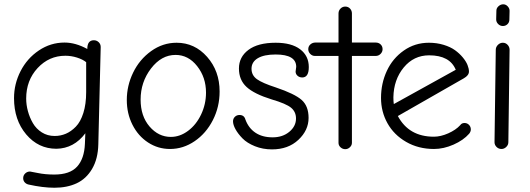

<svg xmlns="http://www.w3.org/2000/svg" viewBox="-20 -694 2492 902"><path d="M235.8 188Q181.6 188 113.8 172.9Q103 170.4 95.9 162.4Q88.9 154.3 88.9 143.1Q88.9 129.9 98.4 120.8Q107.9 111.8 121.1 111.8Q124.5 111.8 158.4 118.9Q192.4 126 234.9 126Q308.6 126 342.3 88.6Q376 51.3 378.9 -18.1L380.9 -67.9Q327.6 3.4 245.1 4.9Q160.2 4.9 103 -62.7Q45.9 -130.4 45.9 -232.9Q45.9 -299.8 76.7 -359.9Q107.4 -419.9 162.6 -457Q217.8 -494.1 283.2 -494.1Q335 -494.1 390.1 -463.9Q390.1 -504.9 420.9 -504.9Q434.1 -504.9 443.6 -495.8Q453.1 -486.8 453.1 -473.1L441.9 -16.1Q440.4 52.2 412.8 99.1Q385.3 146 340.3 167Q295.4 188 235.8 188ZM236.8 -55.2Q264.6 -55.2 289.3 -65.7Q314 -76.2 336.2 -98.9Q358.4 -121.6 371.6 -163.3Q384.8 -205.1 384.8 -261.2V-401.9Q368.7 -415 341.6 -423.6Q314.5 -432.1 287.1 -432.1Q210.4 -432.1 156.7 -374.3Q103 -316.4 103 -231Q103 -201.7 111.1 -171.9Q119.1 -142.1 134.5 -115.5Q149.9 -88.9 176.5 -72Q203.1 -55.2 236.8 -55.2Z M778.8 5.9Q722.2 5.9 675.5 -24.7Q628.9 -55.2 602.3 -107.9Q575.7 -160.6 575.7 -224.1Q575.7 -291.5 605.5 -353Q635.3 -414.6 689.9 -453.9Q744.6 -493.2 809.6 -493.2Q894.5 -493.2 953.1 -426.8Q1011.7 -360.4 1011.7 -264.2Q1011.7 -191.9 980 -129.6Q948.2 -67.4 894.5 -30.8Q840.8 5.9 778.8 5.9ZM782.7 -50.8Q825.2 -50.8 863.5 -79.3Q901.9 -107.9 924.8 -156.2Q947.8 -204.6 947.8 -258.8Q947.8 -330.6 906.2 -383.3Q864.7 -436 804.7 -436Q738.3 -436 689.5 -372.3Q640.6 -308.6 640.6 -226.1Q640.6 -148.4 682.6 -99.6Q724.6 -50.8 782.7 -50.8Z M1257.8 7.8Q1214.4 7.8 1177.5 -7.1Q1140.6 -22 1119.4 -43.7Q1098.1 -65.4 1086.4 -86.7Q1074.7 -107.9 1074.7 -124Q1074.7 -136.7 1083.5 -145.3Q1092.3 -153.8 1105 -153.8Q1127 -153.8 1132.8 -132.8Q1147.5 -92.3 1179.9 -70.6Q1212.4 -48.8 1260.7 -48.8Q1308.1 -48.8 1339.4 -75Q1370.6 -101.1 1370.6 -137.2Q1370.6 -168.5 1347.7 -187.7Q1324.7 -207 1255.9 -227.1Q1174.3 -252.4 1138.4 -285.4Q1102.5 -318.4 1102.5 -372.1Q1102.5 -426.3 1147.2 -459.7Q1191.9 -493.2 1274.9 -493.2Q1349.6 -493.2 1390.1 -462.4Q1430.7 -431.6 1430.7 -378.9Q1430.7 -330.1 1399.9 -330.1Q1386.7 -330.1 1377.7 -338.1Q1368.7 -346.2 1368.7 -357.9Q1368.7 -361.8 1370.1 -368.7Q1371.6 -375.5 1371.6 -379.9Q1371.6 -438 1274.9 -438Q1220.2 -438 1190.9 -420.4Q1161.6 -402.8 1161.6 -371.1Q1161.6 -340.3 1187 -322Q1212.4 -303.7 1275.9 -283.2Q1364.3 -253.4 1397 -224.6Q1429.7 -195.8 1429.7 -140.1Q1429.7 -82 1381.8 -37.1Q1334 7.8 1257.8 7.8Z M1602.1 6.8Q1589.4 6.8 1579.8 -2Q1570.3 -10.7 1570.3 -22.9V-431.2H1459.5Q1446.8 -431.2 1437.5 -440.7Q1428.2 -450.2 1428.2 -462.9Q1428.2 -476.6 1438.2 -485.4Q1448.2 -494.1 1461.4 -494.1H1570.3V-630.9Q1570.3 -644 1579.6 -653.6Q1588.9 -663.1 1602.1 -663.1Q1615.7 -663.1 1624.5 -653.6Q1633.3 -644 1633.3 -630.9V-494.1H1745.1Q1758.8 -494.1 1768.1 -485.4Q1777.3 -476.6 1777.3 -462.9Q1777.3 -450.2 1767.8 -440.7Q1758.3 -431.2 1745.1 -431.2H1633.3V-22.9Q1633.3 -11.2 1623.8 -2.2Q1614.3 6.8 1602.1 6.8Z M2019 5.9Q1945.8 5.9 1888.2 -27.3Q1830.6 -60.5 1800.3 -115Q1770 -169.4 1770 -233.9Q1770 -302.2 1797.4 -361.1Q1824.7 -419.9 1877 -456.5Q1929.2 -493.2 1995.1 -493.2Q2031.7 -493.2 2064 -483.4Q2096.2 -473.6 2117.4 -458.3Q2138.7 -442.9 2154.1 -424.3Q2169.4 -405.8 2176.3 -388.7Q2183.1 -371.6 2183.1 -357.9Q2183.1 -339.8 2159.2 -326.2L1849.1 -148.9Q1900.9 -51.8 2018.1 -51.8Q2050.3 -51.8 2085.9 -67.6Q2121.6 -83.5 2142.1 -106Q2148.9 -116.2 2162.1 -116.2Q2174.8 -116.2 2183.3 -107.4Q2191.9 -98.6 2191.9 -85.9Q2191.9 -75.7 2184.1 -65.9Q2157.2 -35.2 2110.6 -14.6Q2064 5.9 2019 5.9ZM1830.1 -205.1 2121.1 -366.2Q2093.3 -434.1 1996.1 -434.1Q1923.8 -434.1 1876.7 -377Q1829.6 -319.8 1828.1 -236.8Q1828.1 -217.3 1830.1 -205.1Z M2311 -603 2312 -644Q2312 -655.8 2322 -664.8Q2332 -673.8 2344.2 -673.8Q2356 -673.8 2365 -664.3Q2374 -654.8 2374 -643.1L2373 -602.1Q2373 -588.9 2364 -580.3Q2355 -571.8 2342.3 -571.8Q2329.6 -571.8 2320.3 -581.1Q2311 -590.3 2311 -603ZM2335.9 5.9Q2322.3 5.9 2312.7 -3.7Q2303.2 -13.2 2303.2 -25.9L2309.1 -460Q2309.1 -473.1 2319.1 -483.2Q2329.1 -493.2 2342.3 -493.2Q2355.5 -493.2 2364.7 -483.4Q2374 -473.6 2374 -460L2368.2 -25.9Q2368.2 -13.2 2358.4 -3.7Q2348.6 5.9 2335.9 5.9Z"/></svg>

Font: Comic Neue
Style: Regular
Weight: 400
Designer: Craig Rozynski
Foundry: Craig Rozynski
Version: Version 2.003;hotconv 1.0.109;makeotfexe 2.5.65596